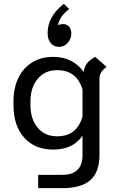

<svg xmlns="http://www.w3.org/2000/svg" viewBox="-20 -776 618 996"><path d="M227 -605Q227 -690 311 -756L339 -729Q288 -691 281 -645Q292 -651 307 -651Q327 -651 338.5 -637.5Q350 -624 350 -601Q350 -576 332 -554.5Q314 -533 287 -533Q259 -533 243 -552.5Q227 -572 227 -605ZM533 -429Q512 -413 504 -399.5Q496 -386 496 -365V28Q496 116 449 158Q402 200 302 200H178V131H302Q355 131 381.5 105.5Q408 80 408 28V-72Q359 0 256 0Q161 0 105.5 -62Q50 -124 50 -230V-251Q50 -318 74.5 -370Q99 -422 145.5 -451.5Q192 -481 256 -481Q307 -481 347 -461Q387 -441 414 -403Q418 -429 431 -447Q444 -465 474 -481ZM408 -170V-312Q392 -363 359.5 -387.5Q327 -412 276 -412Q213 -412 175.5 -367Q138 -322 138 -251V-230Q138 -159 175 -114Q212 -69 276 -69Q328 -69 360 -94Q392 -119 408 -170Z"/></svg>

Font: KoHo Medium
Style: Regular
Weight: 500
Version: Version 1.000; ttfautohint (v1.6)